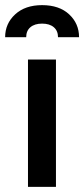

<svg xmlns="http://www.w3.org/2000/svg" viewBox="-60 -728 328 748"><path d="M49 -496H158V0H49ZM248 -583H166Q166 -608 149.5 -622Q133 -636 104 -636Q75 -636 58.5 -622Q42 -608 42 -583H-40Q-40 -636 -1 -672Q38 -708 104 -708Q171 -708 209.5 -672Q248 -636 248 -583Z"/></svg>

Font: Cabin Condensed SemiBold
Style: Regular
Weight: 600
Width: 3
Designer: Pablo Impallari
Foundry: Pablo Impallari. http://www.impallari.com Igino Marini. http://www.ikern.com
Version: Version 2.200